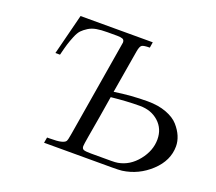

<svg xmlns="http://www.w3.org/2000/svg" viewBox="-116 -840 1120 997"><g transform="rotate(20 444.5 -341.5)"><path d="M111.8 -458 168.9 -683.1H567.9L563 -651.9Q529.8 -651.9 519.8 -645.5Q509.8 -639.2 504.9 -609.9L464.8 -372.1Q557.6 -386.2 648.9 -386.2Q707 -386.2 751.5 -369.6Q795.9 -353 819.3 -326.4Q842.8 -299.8 854.5 -272Q866.2 -244.1 866.2 -216.8Q866.2 -137.7 800 -75.9Q733.9 -14.2 646 -2Q627.9 0 592.8 0H215.8L221.2 -30.8H232.9Q278.8 -30.8 298.3 -35.9Q317.9 -41 323 -49.1Q328.1 -57.1 332 -83Q333 -89.8 334 -94.2L418 -599.1Q422.9 -626 422.9 -628.9Q422.9 -644 412.4 -647.9Q401.9 -651.9 381.8 -651.9H329.1Q293.9 -651.9 269 -647.5Q244.1 -643.1 225.1 -631.1Q206.1 -619.1 194.1 -606.7Q182.1 -594.2 171.1 -567.6Q160.2 -541 153.6 -519.5Q147 -498 137.2 -458ZM413.1 -53.2Q413.1 -39.1 423.1 -34.9Q433.1 -30.8 462.9 -30.8H574.2Q599.1 -30.8 611.8 -33.2Q674.8 -44.4 719 -99.6Q763.2 -154.8 763.2 -216.8Q763.2 -275.9 722.2 -313Q681.2 -350.1 619.1 -350.1H615.2Q548.3 -350.1 460 -340.8Q453.1 -295.9 441.2 -225.8Q429.2 -155.8 421.1 -108.9Q413.1 -62 413.1 -53.2Z"/></g></svg>

Font: CMU Serif Extra
Style: RomanSlanted
Weight: 500
Italic angle: -9.46001°
Version: Version 0.7.0